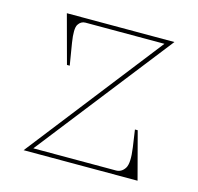

<svg xmlns="http://www.w3.org/2000/svg" viewBox="-80 -585 691 669"><g transform="rotate(15 265.5 -250.0)"><path d="M60 0 438 -485H153Q137 -485 127.5 -470Q118 -455 126 -405L139 -326H129L82 -500H470L91 -15H389Q409 -15 421 -33.5Q433 -52 425 -108L416 -170H426L471 0Z"/></g></svg>

Font: Kalnia Thin
Style: Regular
Weight: 250
Designer: Frida Medrano
Foundry: Frida Medrano
Version: Version 1.105